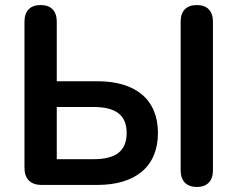

<svg xmlns="http://www.w3.org/2000/svg" viewBox="-20 -733 941 761"><path d="M366 0C516 0 606 -72 606 -206C606 -340 516 -411 366 -411H205V-647C205 -690 182 -713 141 -713C100 -713 77 -690 77 -647V-68C77 -24 101 0 145 0ZM760 8C802 8 824 -16 824 -58V-647C824 -690 801 -713 760 -713C719 -713 696 -690 696 -647V-58C696 -16 719 8 760 8ZM205 -309H350C440 -309 482 -276 482 -206C482 -135 440 -102 350 -102H205Z"/></svg>

Font: Nunito
Style: Bold
Weight: 700
Designer: Vernon Adams
Foundry: Vernon Adams
Version: Version 3.602